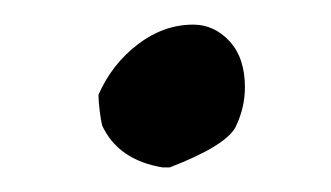

<svg xmlns="http://www.w3.org/2000/svg" viewBox="-20 -314 269 156"><path d="M112 -178Q76 -184 63 -212Q62 -216 61 -224Q60 -232 60 -237Q71 -262 92 -278Q113 -294 137 -294Q154 -294 166.5 -280.5Q179 -267 179 -243Q179 -226 171 -210Q162 -195 118 -178Z"/></svg>

Font: Mansalva
Style: Regular
Weight: 400
Designer: Carolina Short
Foundry: Carolina Short
Version: Version 2.112; ttfautohint (v1.8.4.7-5d5b)